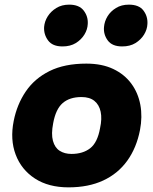

<svg xmlns="http://www.w3.org/2000/svg" viewBox="-20 -799 661 827"><path d="M275 8Q189 8 130.5 -30Q72 -68 47.5 -133Q23 -198 39 -278Q53 -349 91 -405Q129 -461 193.5 -493Q258 -525 352 -525Q419 -525 467.5 -502Q516 -479 545.5 -439Q575 -399 584.5 -347.5Q594 -296 583 -239Q568 -162 528 -106.5Q488 -51 424.5 -21.5Q361 8 275 8ZM288 -136Q337 -136 368.5 -160.5Q400 -185 411 -247Q420 -288 413.5 -318Q407 -348 386.5 -364.5Q366 -381 331 -381Q280 -381 250 -355Q220 -329 209 -268Q200 -222 208 -192.5Q216 -163 237 -149.5Q258 -136 288 -136ZM249 -599Q206 -599 187 -625Q168 -651 170 -683Q172 -707 185.5 -728.5Q199 -750 222.5 -764.5Q246 -779 278 -779Q321 -779 340.5 -753.5Q360 -728 358 -696Q357 -672 343.5 -650Q330 -628 306.5 -613.5Q283 -599 249 -599ZM506 -599Q463 -599 444 -625Q425 -651 428 -683Q430 -707 443 -728.5Q456 -750 479.5 -764.5Q503 -779 535 -779Q579 -779 598 -753.5Q617 -728 615 -696Q614 -672 600.5 -650Q587 -628 563.5 -613.5Q540 -599 506 -599Z"/></svg>

Font: REM
Style: Bold Italic
Weight: 700
Italic angle: -11°
Designer: Octavio Pardo
Foundry: Ashler Design
Version: Version 1.005;gftools[0.9.28]